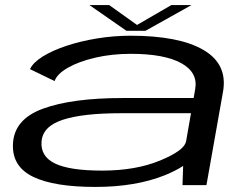

<svg xmlns="http://www.w3.org/2000/svg" viewBox="-20 -731 996 758"><path d="M700.5 0 703 -76Q674.5 -57 631.5 -39.5Q516 7 356.5 7Q194 7 111.2 -32.8Q28.5 -72.5 31 -160Q34 -259.5 149.2 -301.8Q264.5 -344 464 -344H744.5L750.5 -378.5Q762.5 -444.5 695.8 -481.5Q629 -518.5 496.5 -518.5Q421.5 -518.5 356.8 -503.5Q292 -488.5 248.8 -464Q205.5 -439.5 195.5 -411L98.5 -458Q110.5 -484 148.5 -507.8Q186.5 -531.5 242 -550Q297.5 -568.5 363 -579.2Q428.5 -590 495.5 -590Q687 -590 783.2 -533.8Q879.5 -477.5 860.5 -369L795 0ZM714.5 -172 734 -284H457Q306.5 -284 227.5 -258Q148.5 -232 144 -172Q139.5 -113.5 197.2 -85.5Q255 -57.5 383.5 -57.5Q515.5 -57.5 611.8 -97.2Q708 -137 714 -172ZM479 -609.5 333 -711H411L521 -632.5L656.5 -711H736L554.5 -609.5Z"/></svg>

Font: Anybody UltraExpanded Regular
Style: Italic
Weight: 400
Width: 9
Italic angle: -10°
Designer: Tyler Finck
Foundry: Etcetera Type Company
Version: Version 1.010; ttfautohint (v1.8.3) -l 8 -r 50 -G 200 -x 14 